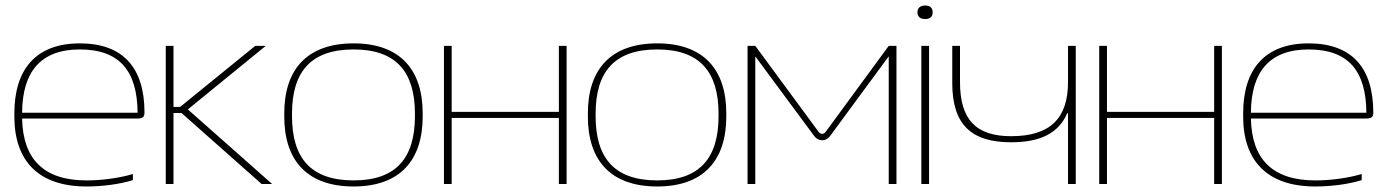

<svg xmlns="http://www.w3.org/2000/svg" viewBox="-20 -666 5023 695"><path d="M503 -259C503 -422 424 -509 269 -509C110 -509 32 -415 32 -256V-244C32 -85 118 9 293 9C350 9 413 1 461 -14V-36C406 -20 345 -13 293 -13C137 -13 63 -91 60 -237H478C499 -237 503 -245 503 -259ZM60 -258C61 -407 128 -487 269 -487C414 -487 477 -408 478 -258Z M580 -500V0H608V-257H637L927 0H965L660 -270L942 -500H904L632 -279H608V-500Z M1009 -256V-244C1009 -85 1092 9 1260 9C1427 9 1510 -85 1510 -244V-256C1510 -415 1427 -509 1260 -509C1092 -509 1009 -415 1009 -256ZM1037 -246V-254C1037 -406 1105 -487 1260 -487C1414 -487 1482 -406 1482 -254V-246C1482 -94 1414 -13 1260 -13C1105 -13 1037 -94 1037 -246Z M1587 0H1615V-239H2003V0H2031V-500H2003V-261H1615V-500H1587Z M2108 -256V-244C2108 -85 2191 9 2359 9C2526 9 2609 -85 2609 -244V-256C2609 -415 2526 -509 2359 -509C2191 -509 2108 -415 2108 -256ZM2136 -246V-254C2136 -406 2204 -487 2359 -487C2513 -487 2581 -406 2581 -254V-246C2581 -94 2513 -13 2359 -13C2204 -13 2136 -94 2136 -246Z M2686 -500V0H2714V-462L2927 -174C2942 -153 2970 -153 2985 -174L3197 -462V0H3225V-500H3197L2969 -189C2962 -179 2950 -179 2943 -189L2714 -500Z M3315 -500V0H3343V-500ZM3301 -621C3301 -606 3311 -597 3329 -597C3347 -597 3356 -606 3356 -621V-622C3356 -637 3347 -646 3329 -646C3311 -646 3301 -637 3301 -622Z M3874 0V-500H3846V-369C3846 -237 3781 -173 3640 -173C3514 -173 3455 -232 3455 -369V-500H3427V-365C3427 -216 3495 -151 3640 -151C3746 -151 3812 -184 3843 -256H3846V0Z M3959 0H3987V-239H4375V0H4403V-500H4375V-261H3987V-500H3959Z M4951 -259C4951 -422 4872 -509 4717 -509C4558 -509 4480 -415 4480 -256V-244C4480 -85 4566 9 4741 9C4798 9 4861 1 4909 -14V-36C4854 -20 4793 -13 4741 -13C4585 -13 4511 -91 4508 -237H4926C4947 -237 4951 -245 4951 -259ZM4508 -258C4509 -407 4576 -487 4717 -487C4862 -487 4925 -408 4926 -258Z"/></svg>

Font: LT Wave Thin
Style: Regular
Weight: 100
Designer: Daniel Lyons
Version: Version 2.5 (Glyphs App)